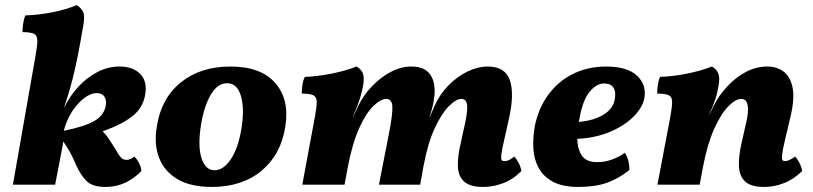

<svg xmlns="http://www.w3.org/2000/svg" viewBox="-20 -730 3214 759"><path d="M31 0 121 -513Q128 -551 127.5 -570.5Q127 -590 114 -596.5Q101 -603 69 -603Q69 -619 71.5 -636.5Q74 -654 80 -669Q134 -671 187.5 -681.5Q241 -692 284 -710Q307 -693 311 -676.5Q315 -660 309 -628Q298 -563 289.5 -520Q281 -477 273.5 -445Q266 -413 257 -381Q248 -349 234 -307H235Q257 -352 290.5 -388Q324 -424 365.5 -445.5Q407 -467 453 -467Q505 -467 534 -438Q563 -409 554 -356Q545 -303 502.5 -270Q460 -237 386 -211Q401 -195 411 -180Q421 -165 437 -139Q450 -116 458.5 -107Q467 -98 480 -98Q495 -98 511 -111Q521 -102 529.5 -85.5Q538 -69 539 -54Q509 -23 473.5 -7Q438 9 398 9Q346 9 323 -13.5Q300 -36 282 -75Q268 -108 257 -128Q246 -148 230 -171Q228 -154 224 -135L198 0ZM361 -362Q340 -362 314.5 -343.5Q289 -325 266.5 -291.5Q244 -258 232 -213Q312 -229 351.5 -251Q391 -273 398 -312Q402 -333 393 -347.5Q384 -362 361 -362Z M817 9Q734 9 682 -21.5Q630 -52 609 -106Q588 -160 600 -230Q617 -341 694.5 -404Q772 -467 891 -467Q1011 -467 1068 -402Q1125 -337 1108 -230Q1091 -119 1014 -55Q937 9 817 9ZM828 -57Q863 -57 892.5 -100.5Q922 -144 935 -225Q947 -303 932 -352Q917 -401 878 -401Q840 -401 813.5 -356Q787 -311 775 -239Q761 -153 776.5 -105Q792 -57 828 -57Z M1890 9Q1838 9 1814.5 -12.5Q1791 -34 1790 -73.5Q1789 -113 1802 -167L1810 -205Q1828 -278 1827 -308.5Q1826 -339 1804 -339Q1783 -339 1754.5 -310.5Q1726 -282 1698.5 -223Q1671 -164 1654 -72L1641 0H1478L1517 -199Q1533 -280 1531 -309.5Q1529 -339 1507 -339Q1485 -339 1456 -311Q1427 -283 1400 -223.5Q1373 -164 1355 -70L1342 0H1175L1225 -269Q1232 -308 1232 -327.5Q1232 -347 1218.5 -353.5Q1205 -360 1173 -360Q1173 -376 1175.5 -394Q1178 -412 1185 -426Q1236 -428 1291 -439Q1346 -450 1389 -467Q1407 -457 1413.5 -442.5Q1420 -428 1417 -402Q1413 -373 1403 -341Q1393 -309 1375 -268H1376L1396 -311Q1417 -354 1450.5 -389Q1484 -424 1524.5 -445.5Q1565 -467 1606 -467Q1655 -467 1677.5 -439.5Q1700 -412 1698 -362Q1697 -343 1692.5 -320Q1688 -297 1678 -268H1679L1696 -307Q1716 -354 1751 -390.5Q1786 -427 1827.5 -447Q1869 -467 1908 -467Q1977 -467 1995.5 -413Q2014 -359 1992 -261L1973 -176Q1964 -138 1962 -120.5Q1960 -103 1963 -98Q1966 -93 1974 -93Q1982 -93 1990.5 -96.5Q1999 -100 2013 -111Q2022 -102 2030.5 -85.5Q2039 -69 2041 -54Q2009 -21 1969.5 -6Q1930 9 1890 9Z M2267 9Q2205 9 2167 -11Q2129 -31 2110 -65Q2091 -99 2088.5 -142Q2086 -185 2094 -231Q2109 -304 2148.5 -357Q2188 -410 2246.5 -438.5Q2305 -467 2376 -467Q2460 -467 2498.5 -430.5Q2537 -394 2527 -341Q2520 -305 2485 -269.5Q2450 -234 2393 -209.5Q2336 -185 2262 -181Q2263 -140 2280.5 -114.5Q2298 -89 2341 -89Q2371 -89 2399.5 -99.5Q2428 -110 2450 -126Q2468 -99 2468 -58Q2426 -24 2379.5 -7.5Q2333 9 2267 9ZM2271 -263Q2270 -255 2268 -248Q2326 -253 2364.5 -276Q2403 -299 2410 -336Q2416 -366 2405.5 -383Q2395 -400 2368 -400Q2338 -400 2311 -367.5Q2284 -335 2271 -263Z M2579 0 2630 -269Q2637 -308 2637 -327.5Q2637 -347 2623.5 -353.5Q2610 -360 2578 -360Q2578 -377 2580.5 -394.5Q2583 -412 2589 -426Q2641 -428 2696 -439Q2751 -450 2794 -467Q2829 -449 2822 -402Q2817 -367 2808.5 -340Q2800 -313 2784 -278V-276L2801 -311Q2822 -353 2855 -388.5Q2888 -424 2928.5 -445.5Q2969 -467 3013 -467Q3050 -467 3077 -447.5Q3104 -428 3113 -384.5Q3122 -341 3105 -269L3083 -176Q3074 -138 3072 -120Q3070 -102 3073 -97.5Q3076 -93 3084 -93Q3098 -93 3123 -111Q3132 -102 3140.5 -85.5Q3149 -69 3151 -54Q3118 -21 3079 -6Q3040 9 3001 9Q2947 9 2924.5 -13.5Q2902 -36 2901 -75.5Q2900 -115 2912 -167L2930 -246Q2940 -289 2935.5 -314Q2931 -339 2910 -339Q2888 -339 2859 -309.5Q2830 -280 2803 -220Q2776 -160 2759 -70L2746 0Z"/></svg>

Font: Vollkorn ExtraBold
Style: Italic
Weight: 800
Italic angle: -11°
Designer: Friedrich Althausen
Foundry: Friedrich Althausen
Version: Version 5.000; ttfautohint (v1.8.3)